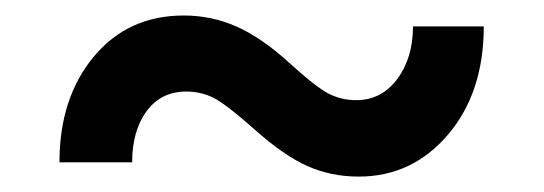

<svg xmlns="http://www.w3.org/2000/svg" viewBox="-20 -418 705 249"><path d="M607.4 -383.8Q607.4 -297.9 561 -243.4Q514.6 -189 445.3 -189Q409.2 -189 378.7 -202.6Q348.1 -216.3 310.5 -249.8Q272.9 -283.2 256.6 -291.3Q240.2 -299.3 221.7 -299.3Q189 -299.3 170.2 -273.9Q151.4 -248.5 151.4 -207.5H57.1Q57.1 -291 101.6 -344.5Q146 -397.9 218.3 -397.9Q254.4 -397.9 286.9 -383.5Q319.3 -369.1 354.7 -336.9Q390.1 -304.7 406.5 -296.4Q422.9 -288.1 441.9 -288.1Q474.6 -288.1 495.1 -315.4Q515.6 -342.8 515.6 -383.8Z"/></svg>

Font: Shabnam Medium FD
Style: Medium-FD
Weight: 500
Foundry: DejaVu fonts team - Redesigned by Saber Rastikerdar - Based on Vazir font
Version: Version 5.0.0